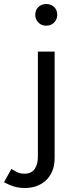

<svg xmlns="http://www.w3.org/2000/svg" viewBox="-108 -731 373 963"><path d="M166 61Q166 101.6 152.8 130.4Q139.6 159.2 119.1 176.8Q98.6 194.3 71.3 203.6Q46.4 211.9 17.1 211.9Q-12.2 211.9 -37.1 204.6Q-61.5 197.3 -87.9 183.1L-50.8 116.2Q-43 121.6 -23.4 131.8Q-7.8 140.1 15.1 140.1Q49.8 140.1 65.9 116.7Q82 93.3 82 56.2V-472.2H166ZM68.8 -655.8Q68.8 -681.2 84.5 -695.8Q100.6 -710.9 124 -710.9Q147.5 -710.9 163.6 -695.8Q179.2 -681.2 179.2 -655.8Q179.2 -634.8 163.6 -618.2Q148.4 -602.1 124 -602.1Q99.6 -602.1 84.5 -618.2Q68.8 -634.8 68.8 -655.8Z"/></svg>

Font: Post Grotesk Regular
Style: Regular
Weight: 500
Version: 0.900; ttfautohint (v0.96) -l 8 -r 50 -G 200 -x 14 -w "gGD" 